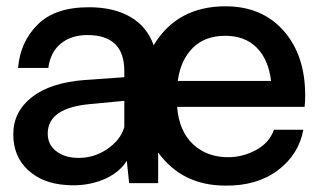

<svg xmlns="http://www.w3.org/2000/svg" viewBox="-20 -580 996 607"><path d="M944.8 -278.8Q944.8 -254.9 942.9 -242.2H540Q545.9 -166 589.8 -124.5Q633.8 -83 701.2 -83Q747.1 -83 789.1 -105.5Q831.1 -127.9 846.2 -169.9H939Q924.8 -91.8 858.9 -42Q793 7.8 692.9 6.8Q555.7 6.8 480 -98.1V-1H388.2L380.9 -71.8Q356 -31.7 303.5 -11Q251 9.8 189 4.9Q113.8 0 67.9 -43Q22 -85.9 22 -155.8Q22 -226.6 80.6 -272.7Q139.2 -318.8 248 -327.1L373 -335.9V-356Q373 -468.8 256.8 -469.2Q205.1 -469.2 172.1 -442.1Q139.2 -415 132.8 -365.2H37.1Q43.9 -447.3 98.9 -502.2Q153.8 -557.1 261.2 -557.1Q339.4 -557.1 392.1 -526.6Q444.8 -496.1 465.8 -437Q540 -560.1 692.9 -560.1Q808.1 -560.1 876.5 -482.9Q944.8 -405.8 944.8 -278.8ZM542 -324.2H836.9Q829.1 -391.1 792 -429Q754.9 -466.8 691.9 -466.8Q627.9 -466.8 589.4 -428.5Q550.8 -390.1 542 -324.2ZM373 -178.2V-261.2L265.1 -251Q131.3 -238.8 130.9 -158.2Q130.9 -123 156.5 -103Q182.1 -83 219.2 -81.1Q272.5 -78.1 316.7 -107.2Q360.8 -136.2 373 -178.2Z"/></svg>

Font: Oakes Grotesk
Style: Medium
Weight: 500
Designer: Samuel Oakes
Foundry: Samuel Oakes
Version: Version 1.0 | wf-rip DC20170320